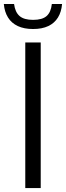

<svg xmlns="http://www.w3.org/2000/svg" viewBox="-50 -956 336 976"><path d="M78.5 0V-740H157V0ZM118 -808.5Q72.5 -808.5 40.5 -823.5Q8.5 -838.5 -9.2 -867Q-27 -895.5 -30.5 -935.5H21.5Q27 -894 49.5 -874.5Q72 -855 118 -855Q165 -855 187 -874.5Q209 -894 213.5 -935.5H265.5Q262 -895 244.5 -866.8Q227 -838.5 195.5 -823.5Q164 -808.5 118 -808.5Z"/></svg>

Font: Encode Sans SemiCondensed
Style: Regular
Weight: 400
Width: 4
Designer: Multiple Designers
Foundry: Impallari Type
Version: Version 3.002